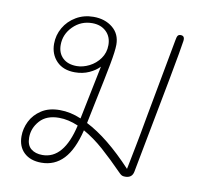

<svg xmlns="http://www.w3.org/2000/svg" viewBox="-69 -659 797 743"><g transform="rotate(10 329.0 -287.5)"><path d="M599 -551Q593 -503 500 -20Q495 5 468 5Q460 5 455.5 3Q451 1 445 -5Q399 -52 360 -86.5Q321 -121 280 -144Q261 -66 226 -29Q191 8 139 8Q96 8 71 -15.5Q46 -39 46 -80Q46 -110 60 -138.5Q74 -167 103 -186Q132 -205 175 -205Q217 -205 259 -187L302 -398Q287 -382 262 -370.5Q237 -359 206 -359Q160 -359 134 -386Q108 -413 108 -454Q108 -488 125 -517.5Q142 -547 172.5 -565Q203 -583 241 -583Q286 -583 316 -558.5Q346 -534 346 -492Q346 -468 336 -414.5Q326 -361 303 -252L287 -174Q372 -131 470 -26L476 -56Q480 -77 488.5 -119.5Q497 -162 511 -241L568 -549Q570 -562 573.5 -567Q577 -572 585 -572Q602 -572 599 -551ZM316 -485Q316 -518 295 -538Q274 -558 240 -558Q196 -558 165 -527Q134 -496 134 -454Q134 -422 154 -403Q174 -384 209 -384Q233 -384 258 -396.5Q283 -409 299.5 -432Q316 -455 316 -485ZM253 -158Q214 -175 177 -175Q128 -175 102 -146Q76 -117 76 -80Q76 -50 93 -36Q110 -22 138 -22Q222 -22 253 -158Z"/></g></svg>

Font: Mali ExtraLight
Style: Italic
Weight: 275
Italic angle: -10°
Version: Version 1.000; ttfautohint (v1.6)